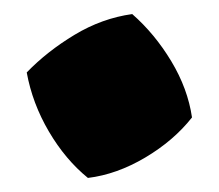

<svg xmlns="http://www.w3.org/2000/svg" viewBox="-20 -246 311 273"><path d="M105 7Q73 -19 49.5 -59Q26 -99 18 -143Q47 -173 86 -196.5Q125 -220 168 -226Q200 -198 223.5 -159Q247 -120 253 -79Q227 -46 186.5 -22Q146 2 105 7Z"/></svg>

Font: Piazzolla Black
Style: Regular
Weight: 900
Designer: Juan Pablo del Peral
Foundry: Huerta Tipografica
Version: Version 1.330